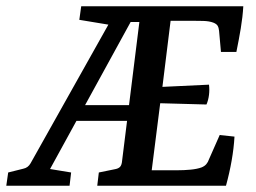

<svg xmlns="http://www.w3.org/2000/svg" viewBox="-46 -590 812 610"><path d="M263 0 268 -42 317 -52Q330 -54 335.5 -60Q341 -66 342 -80L403 -570H727Q725 -536 719 -500Q713 -464 705 -425H656L650 -492Q649 -502 645.5 -508Q642 -514 632 -518Q619 -523 599.5 -523.5Q580 -524 563 -524H496L470 -314L618 -321Q620 -305 618 -288.5Q616 -272 610 -258L463 -262L436 -49H515Q539 -49 559.5 -51Q580 -53 594 -58Q604 -62 609.5 -68.5Q615 -75 618 -84L652 -161L699 -156Q697 -120 690 -80Q683 -40 672 0ZM-26 0 -20 -42 28 -54Q43 -57 51 -71L331 -570H430L414 -520H369L113 -53L180 -42L175 0ZM163 -206 184 -256H403L397 -206ZM315 -509 206 -527 212 -570H352Z"/></svg>

Font: Yrsa Medium
Style: Italic
Weight: 500
Italic angle: -7.10001°
Designer: Anna Giedrys (Yrsa+Rasa design), David Brezina (Yrsa art-direction, Rasa art-direction, design)
Foundry: Rosetta Type Foundry
Version: Version 2.004